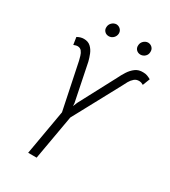

<svg xmlns="http://www.w3.org/2000/svg" viewBox="-211 -981 960 1085"><g transform="rotate(30 269.5 -439.0)"><path d="M265.1 -330.1 207 0H151.9L209.5 -330.1ZM251 -383.3 375 -617.2Q386.7 -641.6 401.6 -665Q416.5 -688.5 437.5 -704.3Q458.5 -720.2 489.3 -718.8Q503.4 -718.8 515.4 -714.4Q527.3 -710 539.1 -703.1L521 -656.2Q514.6 -660.2 508.3 -662.4Q502 -664.6 494.6 -665Q475.1 -666 461.7 -654.5Q448.2 -643.1 438.5 -626Q428.7 -608.9 422.4 -595.2L253.9 -283.2L211.4 -288.6ZM189 -615.7 238.3 -374 242.7 -287.6 205.6 -281.7 140.6 -594.7Q137.7 -606 133.3 -621.8Q128.9 -637.7 119.6 -649.4Q110.4 -661.1 94.2 -661.6Q87.4 -661.6 81.1 -659.7Q74.7 -657.7 67.9 -655.3L60.5 -703.1Q71.3 -709 81.8 -712.2Q92.3 -715.3 103.5 -715.3Q130.9 -715.3 147.9 -699.7Q165 -684.1 174.3 -660.9Q183.6 -637.7 189 -615.7ZM179.7 -837.4Q180.7 -854 192.6 -865.7Q204.6 -877.4 221.2 -878.4Q237.3 -877.9 248.5 -866.5Q259.8 -855 258.8 -837.9Q257.3 -821.3 245.4 -809.8Q233.4 -798.3 216.8 -797.9Q199.7 -797.9 189 -809.1Q178.2 -820.3 179.7 -837.4ZM386.7 -836.9Q387.2 -853.5 399.2 -865.5Q411.1 -877.4 427.7 -878.4Q444.8 -877.9 455.8 -866.5Q466.8 -855 465.3 -837.4Q464.8 -820.3 452.6 -809.1Q440.4 -797.9 424.3 -797.4Q407.2 -797.4 396.2 -808.6Q385.3 -819.8 386.7 -836.9Z"/></g></svg>

Font: Roboto Condensed Light
Style: Italic
Weight: 300
Italic angle: -12°
Designer: Christian Robertson
Foundry: Google
Version: Version 3.0; 2020